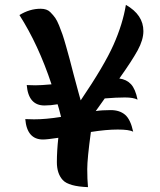

<svg xmlns="http://www.w3.org/2000/svg" viewBox="-20 -755 660 790"><path d="M90 -405 126 -404Q148 -404 192 -408Q138 -571 60 -693Q102 -719 147 -719Q173 -719 186.5 -705.5Q200 -692 207.5 -681Q215 -670 223 -650.5Q231 -631 237 -613.5Q243 -596 251.5 -566Q260 -536 266.5 -512Q273 -488 283 -448.5Q293 -409 302 -378L312 -342Q409 -485 447 -570.5Q485 -656 498 -735Q570 -694 570 -627Q570 -591 546.5 -548Q523 -505 471 -432Q501 -428 519 -408.5Q537 -389 546 -345Q529 -354 494 -354Q459 -354 411 -350L374 -298Q399 -302 435.5 -302Q472 -302 494.5 -283Q517 -264 528 -213Q512 -222 464.5 -222Q417 -222 354 -212Q339 -102 339 -59.5Q339 -17 342 15Q262 12 238 -14.5Q214 -41 214 -87.5Q214 -134 220 -188Q174 -181 157 -181Q91 -181 84 -265L120 -264Q169 -264 231 -274V-275Q222 -311 217 -326Q189 -321 163 -321Q97 -321 90 -405Z"/></svg>

Font: MeriendaOneRegular
Style: Regular
Weight: 400
Designer: Eduardo Rodriguez Tunni
Foundry: Eduardo Rodriguez Tunni
Version: Version 1.001